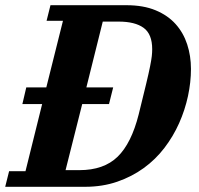

<svg xmlns="http://www.w3.org/2000/svg" viewBox="-53 -718 764 738"><path d="M-18 -60H45L109 -318H33L48 -382H125L189 -638H126L141 -698H433Q498 -698 545 -678.5Q592 -659 622 -625.5Q652 -592 666.5 -547.5Q681 -503 681 -453Q681 -402 669.5 -348.5Q658 -295 635.5 -244.5Q613 -194 579 -149.5Q545 -105 499.5 -72Q454 -39 397.5 -19.5Q341 0 274 0H-33ZM199 -64H252Q346 -64 399 -115.5Q452 -167 480 -278Q498 -351 508.5 -394.5Q519 -438 524 -463.5Q529 -489 530.5 -502.5Q532 -516 532 -529Q532 -587 499 -611Q466 -635 403 -635H342L279 -382H382L366 -318H263Z"/></svg>

Font: IBM Plex Serif
Style: Bold Italic
Weight: 700
Italic angle: -14°
Designer: Mike Abbink, Paul van der Laan, Pieter van Rosmalen
Foundry: Bold Monday
Version: Version 3.001